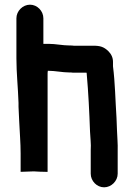

<svg xmlns="http://www.w3.org/2000/svg" viewBox="-20 -755 572 819"><path d="M50 -677V-506C50 -442 57 -380 59 -316V-300C60 -276 61 -255 62 -236C64 -188 68 -147 68 -100V-22L124 -24C138 -23 161 -22 175 -22H183V-438C183 -442 183 -447 184 -453H187C215 -453 247 -446 274 -446C280 -446 286 -446 291 -445H349C350 -443 350 -441 350 -439C357 -361 361 -277 364 -194C365 -166 369 -142 367 -115V-14C367 17 393 44 424 44C455 44 482 17 482 -14V-113C483 -141 480 -169 479 -200L477 -252C472 -327 471 -402 462 -472V-491C462 -509 455 -524 442 -537C423 -555 408 -560 378 -560H295C289 -561 283 -561 277 -561C247 -561 218 -568 187 -568H165V-677C165 -708 139 -735 108 -735C77 -735 50 -708 50 -677Z"/></svg>

Font: Electronic
Style: UltHv
Weight: 900
Version: Version 1.011